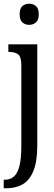

<svg xmlns="http://www.w3.org/2000/svg" viewBox="-25 -775 291 1035"><path d="M132 -641Q111 -641 96 -654Q81 -667 81 -698Q81 -730 96 -742.5Q111 -755 132 -755Q153 -755 168.5 -742.5Q184 -730 184 -698Q184 -667 168.5 -654Q153 -641 132 -641ZM-5 240V194H0Q29 194 49 177.5Q69 161 79.5 121Q90 81 90 10V-423Q90 -470 72 -482.5Q54 -495 27 -495H20V-536H176V8Q176 97 154.5 148Q133 199 95.5 219.5Q58 240 8 240Z"/></svg>

Font: Noto Serif ExtraCondensed
Style: Regular
Weight: 400
Width: 2
Designer: Monotype Design Team
Foundry: Monotype Imaging Inc.
Version: Version 2.015